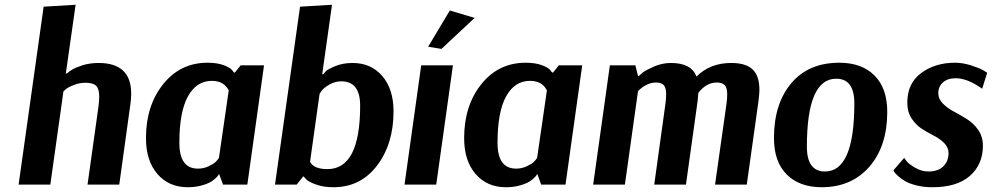

<svg xmlns="http://www.w3.org/2000/svg" viewBox="-20 -774 4159 805"><path d="M58 0 163 -746 297 -754 256 -466H260L263 -468Q266 -471 271.5 -475Q277 -479 285 -483.5Q293 -488 304 -492.5Q315 -497 328 -501Q341 -505 358 -507.5Q375 -510 393 -510Q530 -510 530 -382Q530 -362 527 -339L480 0H347L393 -328Q396 -352 396 -369Q396 -402 383 -414.5Q370 -427 339 -427Q314 -427 290.5 -418Q267 -409 256 -400L246 -391L191 0Z M1087 -500 1017 0H915L899 -44H898Q897 -42 894.5 -38Q892 -34 881.5 -24.5Q871 -15 857.5 -8Q844 -1 820 5Q796 11 767 11Q688 11 640 -44.5Q592 -100 592 -195Q592 -331 664 -421Q736 -511 850 -511Q891 -511 918.5 -500.5Q946 -490 953 -480L961 -470H965L989 -500ZM810 -67Q834 -67 855 -77Q876 -87 884.5 -95.5Q893 -104 898 -112L939 -395Q919 -435 868 -435Q804 -435 768 -370Q732 -305 732 -175Q732 -67 810 -67Z M1133 0 1238 -746 1372 -754 1331 -463H1336Q1339 -468 1347 -476Q1355 -484 1386.5 -497Q1418 -510 1458 -510Q1536 -510 1583 -455Q1630 -400 1630 -307Q1630 -171 1561 -80Q1492 11 1378 11Q1337 11 1306 0Q1275 -11 1264 -22L1253 -34H1251L1224 0ZM1320 -381 1280 -96Q1295 -65 1353 -65Q1490 -65 1490 -331Q1490 -433 1411 -433Q1385 -433 1362 -420Q1339 -407 1329 -394Z M1879 -500 1809 0H1676L1746 -500ZM1866 -730 1970 -699 1831 -569 1775 -578Z M2421 -500 2351 0H2249L2233 -44H2232Q2231 -42 2228.5 -38Q2226 -34 2215.5 -24.5Q2205 -15 2191.5 -8Q2178 -1 2154 5Q2130 11 2101 11Q2022 11 1974 -44.5Q1926 -100 1926 -195Q1926 -331 1998 -421Q2070 -511 2184 -511Q2225 -511 2252.5 -500.5Q2280 -490 2287 -480L2295 -470H2299L2323 -500ZM2144 -67Q2168 -67 2189 -77Q2210 -87 2218.5 -95.5Q2227 -104 2232 -112L2273 -395Q2253 -435 2202 -435Q2138 -435 2102 -370Q2066 -305 2066 -175Q2066 -67 2144 -67Z M2467 0 2537 -500H2644L2655 -455H2658Q2664 -461 2675 -470Q2686 -479 2721 -494.5Q2756 -510 2793 -510Q2879 -510 2900 -453Q2957 -510 3046 -510Q3107 -510 3135.5 -483Q3164 -456 3164 -397Q3164 -383 3160 -349L3111 0H2978L3026 -339Q3029 -362 3029 -377Q3029 -407 3018 -417.5Q3007 -428 2985 -428Q2942 -428 2908 -385L2905 -351L2856 0H2723L2770 -339Q2773 -363 2773 -378Q2773 -407 2762.5 -417.5Q2752 -428 2731 -428Q2691 -428 2655 -392L2600 0Z M3700 -305Q3700 -161 3625 -75Q3550 11 3425 11Q3332 11 3278.5 -42.5Q3225 -96 3225 -195Q3225 -339 3297.5 -425Q3370 -511 3499 -511Q3593 -511 3646.5 -457.5Q3700 -404 3700 -305ZM3486 -444Q3363 -444 3363 -159Q3363 -55 3439 -55Q3562 -55 3562 -341Q3562 -444 3486 -444Z M3726 -60 3771 -112Q3775 -106 3782.5 -96.5Q3790 -87 3816.5 -71Q3843 -55 3873 -55Q3914 -55 3935.5 -77Q3957 -99 3957 -132Q3957 -156 3939 -174Q3921 -192 3895.5 -205Q3870 -218 3845 -234Q3820 -250 3802 -277.5Q3784 -305 3784 -343Q3784 -425 3842.5 -468Q3901 -511 3984 -511Q4016 -511 4049.5 -500.5Q4083 -490 4101 -480L4119 -469L4098 -402Q4036 -446 3987 -446Q3953 -446 3933.5 -428.5Q3914 -411 3914 -383Q3914 -359 3933.5 -339.5Q3953 -320 3980.5 -305.5Q4008 -291 4035 -274Q4062 -257 4081.5 -229Q4101 -201 4101 -163Q4101 -85 4047 -37Q3993 11 3889 11Q3853 11 3823 3.5Q3793 -4 3776 -14Q3759 -24 3747 -34.5Q3735 -45 3730 -52Z"/></svg>

Font: Arsenal
Style: Bold Italic
Weight: 700
Italic angle: -9°
Designer: Andrij Shevchenko
Foundry: Stairsfor.com
Version: Version 1.000